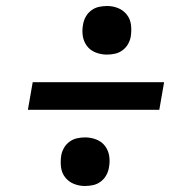

<svg xmlns="http://www.w3.org/2000/svg" viewBox="-20 -660 640 640"><path d="M336 -478Q317 -478 299 -485Q281 -492 270 -506.5Q259 -521 256 -540Q253 -559 257 -579Q259 -592 266 -604.5Q273 -617 284.5 -625.5Q296 -634 309.5 -637Q323 -640 337 -640Q356 -640 373.5 -633Q391 -626 402.5 -611.5Q414 -597 416.5 -578Q419 -559 416 -539Q414 -526 407 -513.5Q400 -501 388.5 -492.5Q377 -484 363.5 -481Q350 -478 336 -478ZM73 -294 89 -386H527L511 -294ZM263 -40Q244 -40 226.5 -47Q209 -54 197.5 -68.5Q186 -83 183.5 -102Q181 -121 184 -141Q186 -154 193 -166.5Q200 -179 211.5 -187.5Q223 -196 236.5 -199Q250 -202 264 -202Q283 -202 301 -195Q319 -188 330 -173.5Q341 -159 344 -140Q347 -121 343 -101Q341 -88 334 -75.5Q327 -63 315.5 -54.5Q304 -46 290.5 -43Q277 -40 263 -40Z"/></svg>

Font: Iosevka Extended
Style: Bold Italic
Weight: 700
Width: 7
Italic angle: -9°
Monospace: yes
Designer: Belleve Invis
Foundry: Belleve Invis
Version: Version 32.5.0; ttfautohint (v1.8.4)